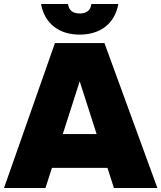

<svg xmlns="http://www.w3.org/2000/svg" viewBox="-22 -934 802 954"><path d="M544 0H760L497 -720H251L-2 0H204L236 -100H512ZM182 -914C200 -816 272 -762 374 -762C476 -762 548 -816 566 -914H432C428 -884 410 -867 374 -867C338 -867 320 -884 316 -914ZM290 -268 374 -530 458 -268Z"/></svg>

Font: Aspekta 900
Style: Regular
Weight: 900
Designer: Ivo Dolenc
Version: Version 2.000